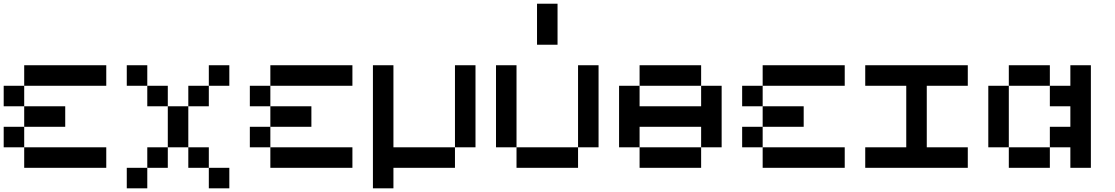

<svg xmlns="http://www.w3.org/2000/svg" viewBox="-20 -909 6040 1040"><path d="M111.1 -444.4V-555.6H555.6V-444.4ZM111.1 0V-111.1H555.6V0ZM111.1 -222.2V-333.3H333.3V-222.2ZM0 -333.3V-444.4H111.1V-333.3ZM0 -111.1V-222.2H111.1V-111.1Z M777.8 111.1H666.7V0H777.8ZM888.9 0H777.8V-111.1H888.9ZM1000 -111.1H888.9V-333.3H1000ZM777.8 -444.4H666.7V-555.6H777.8ZM888.9 -333.3H777.8V-444.4H888.9ZM1111.1 0H1000V-111.1H1111.1ZM1222.2 111.1H1111.1V0H1222.2ZM1111.1 -333.3H1000V-444.4H1111.1ZM1222.2 -444.4H1111.1V-555.6H1222.2Z M1444.4 -444.4V-555.6H1888.9V-444.4ZM1444.4 0V-111.1H1888.9V0ZM1444.4 -222.2V-333.3H1666.7V-222.2ZM1333.3 -333.3V-444.4H1444.4V-333.3ZM1333.3 -111.1V-222.2H1444.4V-111.1Z M2555.6 -111.1H2444.4V-555.6H2555.6ZM2111.1 0V111.1H2000V-555.6H2111.1V-111.1H2444.4V0Z M2777.8 -111.1H2666.7V-555.6H2777.8ZM3222.2 -111.1H3111.1V-555.6H3222.2ZM3111.1 0H2777.8V-111.1H3111.1ZM3000 -666.7H2888.9V-888.9H3000Z M3777.8 -444.4H3444.4V-555.6H3777.8ZM3444.4 -222.2V-111.1H3333.3V-444.4H3444.4V-333.3H3777.8V-444.4H3888.9V-111.1H3777.8V-222.2ZM3777.8 0H3444.4V-111.1H3777.8Z M4111.1 -444.4V-555.6H4555.6V-444.4ZM4111.1 0V-111.1H4555.6V0ZM4111.1 -222.2V-333.3H4333.3V-222.2ZM4000 -333.3V-444.4H4111.1V-333.3ZM4000 -111.1V-222.2H4111.1V-111.1Z M4888.9 -444.4H4666.7V-555.6H5222.2V-444.4H5000V-111.1H5222.2V0H4666.7V-111.1H4888.9Z M5444.4 -111.1H5333.3V-444.4H5444.4ZM5777.8 -333.3H5666.7V-444.4H5777.8V-555.6H5888.9V0H5777.8V-111.1H5666.7V-222.2H5777.8ZM5666.7 0H5444.4V-111.1H5666.7ZM5666.7 -444.4H5444.4V-555.6H5666.7Z"/></svg>

Font: Pixeloid Mono
Style: Regular
Weight: 400
Monospace: yes
Designer: GGBotNet
Foundry: GGBotNet
Version: 0.5